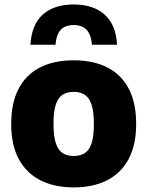

<svg xmlns="http://www.w3.org/2000/svg" viewBox="-20 -827 659 858"><path d="M309.5 10.5Q223.5 10.5 160.8 -21.2Q98 -53 64 -116Q30 -179 30 -272.5Q30 -367 63 -430.2Q96 -493.5 158.5 -525.5Q221 -557.5 309.5 -557.5Q398 -557.5 460.5 -525.2Q523 -493 555.8 -429.8Q588.5 -366.5 588.5 -273.5Q588.5 -179.5 554.8 -116.2Q521 -53 458.2 -21.2Q395.5 10.5 309.5 10.5ZM309.5 -130Q338.5 -130 358.8 -142.8Q379 -155.5 389.2 -186.5Q399.5 -217.5 399.5 -272.5Q399.5 -328.5 389 -359.8Q378.5 -391 358.2 -403.8Q338 -416.5 309.5 -416.5Q280.5 -416.5 260.2 -404Q240 -391.5 229.5 -360.2Q219 -329 219 -273.5Q219 -218 229.5 -186.8Q240 -155.5 260 -142.8Q280 -130 309.5 -130ZM116 -627Q121 -716.5 171 -761.8Q221 -807 309.5 -807Q396.5 -807 447.5 -761.8Q498.5 -716.5 503 -627H391Q387.5 -672 367.2 -693.5Q347 -715 309.5 -715Q270.5 -715 251 -693.5Q231.5 -672 228 -627Z"/></svg>

Font: Encode Sans Condensed Thin ExtraBold
Style: Regular
Weight: 800
Version: Version 3.002